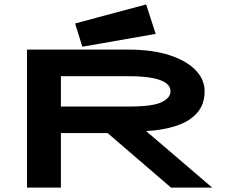

<svg xmlns="http://www.w3.org/2000/svg" viewBox="-20 -847 1040 867"><path d="M102 0V-623H560Q668 -623 745 -598Q822 -573 863 -530.5Q904 -488 904 -435Q904 -375 869.5 -336.5Q835 -298 775 -278.5Q715 -259 640 -255L938 0H752L466 -246H255V0ZM255 -366H566Q669 -366 709.5 -385.5Q750 -405 750 -435Q750 -455 732 -470Q714 -485 672 -494Q630 -503 556 -503H255ZM352 -636 319 -741 640 -827 683 -694Z"/></svg>

Font: Inconsolata UltraExpanded Black
Style: Regular
Weight: 900
Width: 9
Monospace: yes
Designer: Raph Levien, Cyreal, Brenton Simpson
Foundry: Raph Levien, Cyreal, Google
Version: Version 3.001; ttfautohint (v1.8.2.53-6de2)